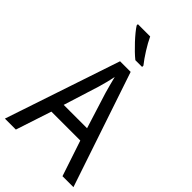

<svg xmlns="http://www.w3.org/2000/svg" viewBox="-279 -1102 1127 1127"><g transform="rotate(45 285.0 -538.0)"><path d="M262 -1010H160V-1000C184 -961 255 -885 299 -850H355V-861C325 -898 283 -964 262 -1010ZM478 -66H569L328 -782H240L0 -66H91L164 -288H404ZM311 -590 381 -367H187L257 -590C265 -617 276 -658 283 -695C289 -668 305 -613 311 -590Z"/></g></svg>

Font: Noto Sans Malayalam UI SemiCondensed
Style: Regular
Weight: 400
Width: 4
Designer: Jelle Bosma - Monotype Design Team
Foundry: Monotype Imaging Inc.
Version: Version 2.104